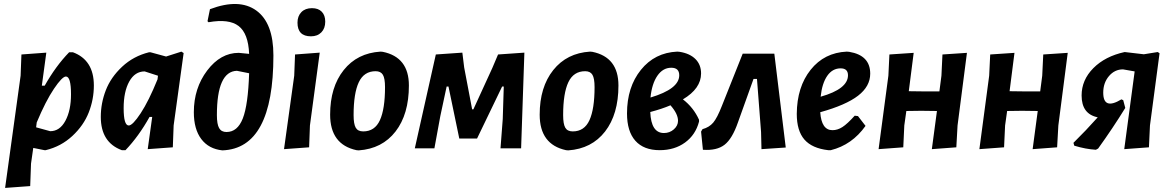

<svg xmlns="http://www.w3.org/2000/svg" viewBox="-20 -727 5733 941"><path d="M207 -469 185 -307H199Q253 -403 319 -471H337Q440 -433 440 -308Q440 -240 415 -176Q390 -112 334.5 -60.5Q279 -9 204 9H198L143 -2L132 75L128 185L5 194L81 -356L85 -460ZM303 -352Q285 -352 244.5 -292Q204 -232 160 -127L157 -103L226 -84Q273 -84 300.5 -135Q328 -186 328 -265Q328 -352 303 -352Z M711 -471H717L794 -450L869 -474L880 -467L831 -112L827 -5L704 4L726 -154H713Q660 -59 595 9H577Q474 -29 474 -154Q474 -221 498.5 -284.5Q523 -348 578.5 -400Q634 -452 711 -471ZM586 -197Q586 -112 611 -112Q630 -112 669.5 -172Q709 -232 752 -338L754 -354V-356L689 -377Q641 -377 613.5 -327.5Q586 -278 586 -197Z M1070 10Q1003 3 966.5 -45.5Q930 -94 930 -177Q930 -295 995.5 -381.5Q1061 -468 1150 -468Q1164 -467 1201 -463Q1197 -563 1149.5 -599.5Q1102 -636 1002 -618L997 -623L1009 -682Q1152 -736 1236 -675.5Q1320 -615 1320 -455Q1320 1 1070 10ZM1043 -163Q1043 -118 1054 -99Q1065 -80 1090 -80Q1144 -80 1170 -146.5Q1196 -213 1201 -368L1141 -380Q1043 -377 1043 -163Z M1509 -687Q1540 -687 1557 -669.5Q1574 -652 1574 -621Q1574 -588 1555 -568.5Q1536 -549 1504 -549Q1438 -549 1438 -616Q1438 -648 1457 -667.5Q1476 -687 1509 -687ZM1547 -469 1499 -112 1495 -5 1372 4 1422 -356 1426 -460Z M1845 -474 1856 -473Q1984 -447 1984 -308Q1984 -167 1918.5 -82.5Q1853 2 1738 10L1727 9Q1598 -19 1598 -165Q1598 -300 1664.5 -383.5Q1731 -467 1845 -474ZM1821 -378Q1764 -378 1738.5 -324Q1713 -270 1713 -163Q1713 -119 1723.5 -101Q1734 -83 1760 -83Q1817 -83 1842 -138Q1867 -193 1867 -300Q1867 -343 1856.5 -360.5Q1846 -378 1821 -378Z M2013 0 2116 -460 2246 -469 2255 -396 2294 -191H2300L2393 -394L2421 -460L2550 -469L2534 0H2433L2444 -144L2449 -303H2441L2318 -48H2231L2178 -303H2169L2138 -158L2109 0Z M2872 -474 2883 -473Q3011 -447 3011 -308Q3011 -167 2945.5 -82.5Q2880 2 2765 10L2754 9Q2625 -19 2625 -165Q2625 -300 2691.5 -383.5Q2758 -467 2872 -474ZM2848 -378Q2791 -378 2765.5 -324Q2740 -270 2740 -163Q2740 -119 2750.5 -101Q2761 -83 2787 -83Q2844 -83 2869 -138Q2894 -193 2894 -300Q2894 -343 2883.5 -360.5Q2873 -378 2848 -378Z M3213 9Q3135 9 3094 -37Q3053 -83 3053 -171Q3053 -300 3121 -384.5Q3189 -469 3299 -474L3311 -473Q3361 -465 3388.5 -437.5Q3416 -410 3416 -367Q3416 -293 3327 -240Q3379 -200 3406 -140V-131Q3389 -66 3337.5 -28.5Q3286 9 3213 9ZM3270 -395Q3229 -395 3202 -356Q3175 -317 3168 -249Q3309 -291 3309 -358Q3309 -395 3270 -395ZM3303 -135Q3303 -169 3266 -211Q3224 -193 3167 -178Q3171 -75 3234 -75Q3262 -75 3282.5 -93Q3303 -111 3303 -135Z M3620 -464H3775L3831 -4L3712 4L3710 -80L3690 -340H3673L3597 -128Q3569 -47 3531 -17.5Q3493 12 3425 7L3416 -82L3423 -94Q3456 -103 3475.5 -126Q3495 -149 3518 -208Z M4222 -110Q4156 -17 4052 9H4039Q3960 0 3922.5 -43Q3885 -86 3885 -169Q3886 -301 3953 -385Q4020 -469 4130 -474L4142 -473Q4245 -456 4245 -366Q4245 -304 4185.5 -258Q4126 -212 4000 -177Q4006 -89 4060 -89Q4085 -89 4109 -104.5Q4133 -120 4169 -160L4185 -158ZM4100 -392Q4060 -392 4034.5 -355.5Q4009 -319 4002 -253Q4136 -291 4136 -358Q4136 -392 4100 -392Z M4458 -468 4434 -280 4512 -279H4584L4594 -356L4599 -460L4719 -468L4673 -112L4667 -5L4547 4L4572 -183L4495 -184L4422 -183L4412 -112L4407 -5L4286 4L4334 -356L4339 -460Z M4952 -468 4928 -280 5006 -279H5078L5088 -356L5093 -460L5213 -468L5167 -112L5161 -5L5041 4L5066 -183L4989 -184L4916 -183L4906 -112L4901 -5L4780 4L4828 -356L4833 -460Z M5351 7Q5301 4 5245 -13L5241 -27Q5303 -88 5360 -152Q5281 -168 5281 -259Q5281 -335 5338.5 -393Q5396 -451 5492 -472L5586 -461L5654 -472L5663 -466L5616 -112L5611 -5L5490 4L5541 -377L5484 -387Q5443 -387 5415 -354Q5387 -321 5387 -273Q5387 -186 5476 -240L5485 -236L5495 -198Q5434 -99 5362 1Z"/></svg>

Font: Alegreya Sans SC
Style: Bold Italic
Weight: 700
Italic angle: -7°
Designer: Juan Pablo del Peral
Foundry: Huerta Tipografica
Version: Version 2.007